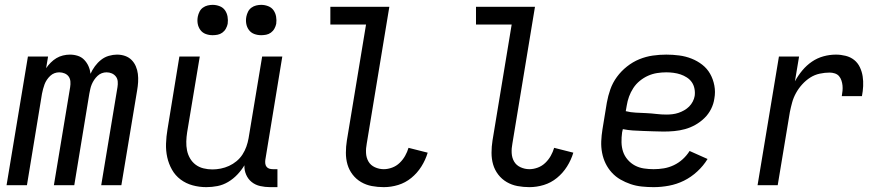

<svg xmlns="http://www.w3.org/2000/svg" viewBox="-20 -763 3640 791"><path d="M7 0 95 -530H178L170 -482Q178 -494 189 -505Q200 -516 212.5 -523.5Q225 -531 239.5 -534.5Q254 -538 268 -538Q285 -538 300.5 -533Q316 -528 327 -516.5Q338 -505 344.5 -490.5Q351 -476 353 -459Q360 -475 371 -490Q382 -505 396.5 -516.5Q411 -528 428.5 -533Q446 -538 462 -538Q480 -538 495.5 -532.5Q511 -527 522 -516Q533 -505 539.5 -490Q546 -475 548 -458.5Q550 -442 549 -425Q548 -408 545 -391L480 0H397L464 -404Q466 -416 465 -427.5Q464 -439 457.5 -447.5Q451 -456 441 -460.5Q431 -465 419 -465Q409 -465 399.5 -461.5Q390 -458 382 -450.5Q374 -443 368 -434Q362 -425 358 -415.5Q354 -406 352 -396.5Q350 -387 348 -377L286 0H202L269 -404Q271 -416 270 -427.5Q269 -439 263 -447.5Q257 -456 246.5 -460.5Q236 -465 224 -465Q214 -465 204.5 -461.5Q195 -458 187 -450.5Q179 -443 173 -434Q167 -425 163.5 -415.5Q160 -406 157.5 -396.5Q155 -387 153 -377L91 0Z M830 8Q801 8 773.5 0.5Q746 -7 724 -23.5Q702 -40 688.5 -64Q675 -88 669 -115Q663 -142 664 -171.5Q665 -201 670 -230L719 -530H803L751 -218Q748 -199 747.5 -180Q747 -161 750.5 -143.5Q754 -126 763 -110.5Q772 -95 786 -84.5Q800 -74 818 -69.5Q836 -65 855 -65Q872 -65 889.5 -68.5Q907 -72 923.5 -79.5Q940 -87 954.5 -99Q969 -111 979 -126.5Q989 -142 995 -159Q1001 -176 1004 -193L1060 -530H1143L1073 -104Q1072 -96 1073 -88.5Q1074 -81 1078.5 -75.5Q1083 -70 1090 -68Q1097 -66 1105 -66H1123V8H1093Q1072 8 1052 3.5Q1032 -1 1017 -13Q1002 -25 994 -43.5Q986 -62 987 -82Q975 -62 958 -44Q941 -26 920 -13.5Q899 -1 876 3.5Q853 8 830 8ZM1056 -618Q1041 -618 1027.5 -623Q1014 -628 1005.5 -639.5Q997 -651 994.5 -665.5Q992 -680 995 -695Q997 -705 1002 -715Q1007 -725 1016 -731.5Q1025 -738 1035.5 -740.5Q1046 -743 1056 -743Q1071 -743 1085 -737.5Q1099 -732 1107 -720.5Q1115 -709 1117.5 -694.5Q1120 -680 1118 -665Q1116 -655 1110.5 -645Q1105 -635 1096 -628.5Q1087 -622 1076.5 -620Q1066 -618 1056 -618ZM856 -618Q841 -618 827.5 -623Q814 -628 805.5 -639.5Q797 -651 794.5 -665.5Q792 -680 795 -695Q797 -705 802 -715Q807 -725 816 -731.5Q825 -738 835.5 -740.5Q846 -743 856 -743Q871 -743 885 -737.5Q899 -732 907 -720.5Q915 -709 917.5 -694.5Q920 -680 918 -665Q916 -655 910.5 -645Q905 -635 896 -628.5Q887 -622 876.5 -620Q866 -618 856 -618Z M1561 8Q1536 8 1512 3.5Q1488 -1 1467.5 -13Q1447 -25 1432.5 -44Q1418 -63 1411.5 -85.5Q1405 -108 1405 -133.5Q1405 -159 1409 -184L1488 -662H1341V-735H1584L1491 -172Q1487 -152 1488 -132.5Q1489 -113 1498 -97.5Q1507 -82 1524.5 -74Q1542 -66 1561 -66Q1578 -66 1595.5 -72.5Q1613 -79 1626.5 -92Q1640 -105 1649 -121Q1658 -137 1663 -154L1742 -134Q1733 -104 1716 -77Q1699 -50 1674.5 -30Q1650 -10 1620.5 -1Q1591 8 1561 8Z M2161 8Q2136 8 2112 3.5Q2088 -1 2067.5 -13Q2047 -25 2032.5 -44Q2018 -63 2011.5 -85.5Q2005 -108 2005 -133.5Q2005 -159 2009 -184L2088 -662H1941V-735H2184L2091 -172Q2087 -152 2088 -132.5Q2089 -113 2098 -97.5Q2107 -82 2124.5 -74Q2142 -66 2161 -66Q2178 -66 2195.5 -72.5Q2213 -79 2226.5 -92Q2240 -105 2249 -121Q2258 -137 2263 -154L2342 -134Q2333 -104 2316 -77Q2299 -50 2274.5 -30Q2250 -10 2220.5 -1Q2191 8 2161 8Z M2673 8Q2649 8 2624.5 5.5Q2600 3 2578 -4.5Q2556 -12 2536 -23.5Q2516 -35 2500.5 -52Q2485 -69 2475 -89.5Q2465 -110 2460.5 -133.5Q2456 -157 2457 -181Q2458 -205 2462 -230L2480 -340Q2485 -368 2494.5 -395Q2504 -422 2521.5 -446Q2539 -470 2563 -489Q2587 -508 2614 -519Q2641 -530 2669 -534Q2697 -538 2725 -538Q2752 -538 2778.5 -534.5Q2805 -531 2829 -521.5Q2853 -512 2873 -496.5Q2893 -481 2905.5 -459Q2918 -437 2923 -410.5Q2928 -384 2923 -357Q2920 -335 2909.5 -314Q2899 -293 2882 -276.5Q2865 -260 2844.5 -248.5Q2824 -237 2802 -231Q2780 -225 2758 -223Q2736 -221 2714 -221Q2693 -221 2671.5 -222Q2650 -223 2629 -223.5Q2608 -224 2587 -225.5Q2566 -227 2546 -231L2543 -218Q2540 -197 2540.5 -176.5Q2541 -156 2547 -138Q2553 -120 2566 -105Q2579 -90 2596 -81Q2613 -72 2633 -69Q2653 -66 2673 -66Q2694 -66 2715 -69.5Q2736 -73 2756 -82.5Q2776 -92 2792.5 -107Q2809 -122 2821 -141L2895 -108Q2878 -80 2852.5 -56.5Q2827 -33 2797.5 -18.5Q2768 -4 2736 2Q2704 8 2673 8ZM2726 -291Q2738 -291 2750.5 -292.5Q2763 -294 2775 -298Q2787 -302 2798.5 -308.5Q2810 -315 2819 -324Q2828 -333 2834 -344.5Q2840 -356 2842 -368Q2844 -383 2841 -398Q2838 -413 2830 -424.5Q2822 -436 2809.5 -444Q2797 -452 2783.5 -456.5Q2770 -461 2755 -463Q2740 -465 2725 -465Q2706 -465 2687 -462Q2668 -459 2650 -451Q2632 -443 2616 -430Q2600 -417 2589 -400Q2578 -383 2571.5 -365Q2565 -347 2562 -328L2558 -305Q2578 -300 2599 -299Q2620 -298 2641.5 -297Q2663 -296 2684 -293.5Q2705 -291 2726 -291Z M3101 0 3189 -530H3272L3255 -428Q3268 -452 3285.5 -473Q3303 -494 3325 -509Q3347 -524 3372.5 -531Q3398 -538 3424 -538Q3444 -538 3464 -533Q3484 -528 3499 -516Q3514 -504 3522.5 -486Q3531 -468 3534 -448.5Q3537 -429 3536 -408Q3535 -387 3531 -367H3448Q3450 -378 3451 -389Q3452 -400 3451 -410.5Q3450 -421 3446.5 -431.5Q3443 -442 3436.5 -449.5Q3430 -457 3419.5 -460.5Q3409 -464 3398 -464Q3378 -464 3357 -459.5Q3336 -455 3318 -443.5Q3300 -432 3285 -415.5Q3270 -399 3259.5 -380Q3249 -361 3243.5 -341Q3238 -321 3234 -301L3184 0Z"/></svg>

Font: Iosevka Curly Extended
Style: Italic
Weight: 400
Width: 7
Italic angle: -9°
Monospace: yes
Designer: Belleve Invis
Foundry: Belleve Invis
Version: Version 11.1.0; ttfautohint (v1.8.3)